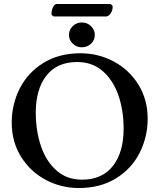

<svg xmlns="http://www.w3.org/2000/svg" viewBox="-20 -932 802 966"><path d="M39 -315Q39 -407 79.5 -487Q120 -567 198.5 -615.5Q277 -664 385 -664Q475 -664 552.5 -622.5Q630 -581 676.5 -506Q723 -431 723 -335Q723 -243 682.5 -163Q642 -83 563.5 -34.5Q485 14 376 14Q287 14 209.5 -27.5Q132 -69 85.5 -144Q39 -219 39 -315ZM602 -285Q602 -377 575.5 -453Q549 -529 496.5 -574.5Q444 -620 368 -620Q267 -620 213.5 -551.5Q160 -483 160 -366Q160 -274 186 -197Q212 -120 264.5 -74Q317 -28 392 -28Q494 -28 548 -97Q602 -166 602 -285ZM327 -756Q327 -782 346 -800.5Q365 -819 391 -819Q419 -819 438 -800.5Q457 -782 457 -756Q457 -730 438 -712Q419 -694 391 -694Q365 -694 346 -712.5Q327 -731 327 -756ZM239 -863Q239 -879 246.5 -895.5Q254 -912 267 -912H532Q538 -912 542.5 -907.5Q547 -903 547 -898Q547 -880 536.5 -864.5Q526 -849 513 -849H255Q248 -849 243.5 -853.5Q239 -858 239 -863Z"/></svg>

Font: EB Garamond Medium
Style: Regular
Weight: 500
Designer: Georg Duffner and Octavio Pardo
Foundry: Georg Duffner
Version: Version 1.000